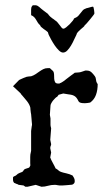

<svg xmlns="http://www.w3.org/2000/svg" viewBox="-20 -710 407 735"><path d="M29.8 -29.8Q29.8 -33.7 34.9 -35.4Q40 -37.1 42.5 -39.6Q47.9 -45.4 54.9 -47.9Q62 -50.3 64.9 -51.8Q68.8 -54.2 70.3 -57.9Q71.8 -61.5 77.1 -63.5L88.9 -67.4Q91.8 -67.4 93.8 -71.8Q95.7 -76.2 96.2 -76.7Q95.7 -79.1 95.7 -85Q95.7 -90.8 95.7 -96.2Q95.7 -103 95.7 -108.6Q95.7 -114.3 96.2 -118.2L99.1 -132.8V-208Q99.1 -209 99.6 -212.4Q100.1 -215.8 100.6 -219.7Q101.1 -223.6 101.6 -227.1Q102.1 -230.5 102.5 -231.4V-234.9Q102.1 -237.8 101.6 -243.9Q101.1 -250 100.6 -256.1Q100.1 -262.2 99.6 -267.1Q99.1 -272 99.1 -272.9Q98.6 -274.4 98.1 -277.8Q97.7 -281.2 97.2 -285.2Q96.7 -289.1 96.4 -292.5Q96.2 -295.9 96.2 -297.4Q94.7 -304.2 91.3 -310.5Q87.9 -316.9 83.5 -322.5Q79.1 -328.1 74.2 -333.7Q69.3 -339.4 64.9 -344.7Q64.5 -344.7 61.5 -348.4Q58.6 -352.1 58.6 -353L29.8 -379.9L53.2 -403.8Q54.2 -404.3 57.4 -405.8Q60.5 -407.2 64.2 -408.9Q67.9 -410.6 71.5 -412.1Q75.2 -413.6 77.1 -414.1Q78.1 -415 81.3 -415.8Q84.5 -416.5 88.1 -417Q91.8 -417.5 95 -417.7Q98.1 -418 99.1 -418Q108.4 -420.9 116 -426Q123.5 -431.2 130.9 -436.3Q138.2 -441.4 145.8 -445.3Q153.3 -449.2 163.1 -449.2H170.9Q171.4 -448.7 176.3 -444.1Q181.2 -439.5 183.6 -437.5Q187 -432.1 187 -424.1Q187 -416 187.5 -408.4Q188 -400.9 190.9 -395.5Q193.8 -390.1 203.6 -390.1Q205.1 -390.1 206.8 -390.1Q208.5 -390.1 208.5 -391.1Q210.4 -391.6 213.9 -393.3Q217.3 -395 220.9 -397.5Q224.6 -399.9 227.8 -402.3Q231 -404.8 232.4 -406.2L252.4 -421.4Q253.4 -422.4 258.8 -426Q264.2 -429.7 266.1 -431.6Q266.6 -431.6 270 -431.9Q273.4 -432.1 277.1 -432.4Q280.8 -432.6 284.2 -433.1Q287.6 -433.6 289.1 -434.1Q289.6 -434.1 292.2 -435.1Q294.9 -436 298.1 -437Q301.3 -438 303.7 -439Q306.2 -439.9 306.6 -439.9H312Q323.2 -439.9 330.3 -433.1Q337.4 -426.3 343.3 -418Q346.7 -413.6 347.4 -405.5Q348.1 -397.5 350.6 -393.6Q350.6 -392.1 352.1 -390.6L354 -388.7Q354 -365.2 347.4 -346.9Q340.8 -328.6 325.2 -317.4Q320.8 -316.4 314.9 -315.7Q309.1 -314.9 305.2 -314.9Q294.9 -314.9 290 -316.2Q285.2 -317.4 282.7 -319.8Q280.3 -322.3 278.6 -326.2Q276.9 -330.1 272.9 -335.4Q269.5 -339.8 264.9 -342.5Q260.3 -345.2 255.9 -346.4Q251.5 -347.7 247.8 -348.1Q244.1 -348.6 243.2 -348.6L222.2 -352.1L204.6 -347.2L198.7 -339.4Q196.3 -338.9 191.9 -334.7Q187.5 -330.6 183.3 -325.4Q179.2 -320.3 176.3 -314.7Q173.3 -309.1 173.3 -305.7L170.9 -270.5L173.3 -256.8V-231.4Q173.3 -230.5 174.1 -225.8Q174.8 -221.2 175.8 -218.8L172.4 -174.8L175.8 -158.2Q175.8 -154.8 174.1 -151.4Q172.4 -147.9 172.4 -142.6L175.8 -126L172.4 -107.9Q172.4 -107.4 172.4 -106.4Q172.4 -105.5 173.3 -105.5Q173.8 -102.5 176.5 -97.2Q179.2 -91.8 182.4 -85.9Q185.5 -80.1 188.2 -75Q190.9 -69.8 191.9 -67.4Q191.9 -66.9 192.9 -65.4Q193.8 -64 195.3 -64Q199.7 -61.5 203.9 -57.6Q208 -53.7 213.9 -51.8Q217.3 -50.3 222.7 -49.1Q228 -47.9 234.1 -46.4Q240.2 -44.9 246.3 -43Q252.4 -41 257.8 -38.1Q260.7 -34.2 263.4 -28.8Q266.1 -23.4 266.1 -17.1Q266.1 -11.7 264.4 -9.3Q262.7 -6.8 259.3 -4.4Q256.3 -2.4 249.5 -2.4L233.9 -1Q225.6 0 219 0Q212.4 0 208 0Q204.1 0 199.5 -1.2Q194.8 -2.4 189.5 -2.4Q175.8 -2.4 163.6 1.2Q151.4 4.9 138.7 4.9L116.7 -2.4L85.4 4.9H77.1L70.3 0Q69.3 0 64.9 -0.7Q60.5 -1.5 52.2 -2.4Q50.3 -2.4 48.3 -4.4Q46.9 -4.9 43.7 -5.9Q40.5 -6.8 33.7 -10.3Q29.8 -15.6 29.8 -20.5V-22ZM133.8 -613.3Q128.4 -617.7 125 -623Q121.6 -628.4 118.4 -634Q115.2 -639.6 110.8 -644.3Q106.4 -648.9 99.1 -651.9V-673.3Q99.1 -677.2 99.9 -680.9Q100.6 -684.6 105.5 -689.9H117.2Q121.6 -689 124.5 -687.3Q127.4 -685.5 130.4 -683.1Q133.3 -680.7 136.7 -677.5Q140.1 -674.3 145.5 -670.4L163.1 -657.2Q167.5 -650.9 171.9 -646.7Q176.3 -642.6 180.2 -639.9Q184.1 -637.2 186.8 -635.5Q189.5 -633.8 190.4 -632.3Q195.3 -629.9 199.7 -624.8Q204.1 -619.6 208.3 -614Q212.4 -608.4 215.8 -604.2Q219.2 -600.1 222.7 -600.1Q226.6 -600.1 233.4 -605.5Q240.2 -610.8 246.8 -617.4Q253.4 -624 258.3 -630.4Q263.2 -636.7 263.2 -639.2Q274.9 -644 280 -649.7Q285.2 -655.3 288.8 -660.4Q292.5 -665.5 296.9 -670.4Q301.3 -675.3 311.5 -678.7Q313 -678.7 316.2 -679.7Q319.3 -680.7 323 -681.6Q326.7 -682.6 330.1 -683.6Q333.5 -684.6 335.9 -684.6Q337.4 -684.1 338.4 -680.2Q339.4 -676.3 340.1 -671.4Q340.8 -666.5 341.1 -662.6Q341.3 -658.7 341.3 -658.2Q341.3 -656.7 336.2 -650.1Q331.1 -643.6 324.7 -635.7Q318.4 -627.9 312.3 -621.1Q306.2 -614.3 304.2 -613.3Q304.2 -610.8 299.6 -606.9Q294.9 -603 289.3 -598.1Q283.7 -593.3 278.6 -587.9Q273.4 -582.5 272.5 -576.7Q268.6 -569.3 263.4 -557.9Q258.3 -546.4 251.7 -535.4Q245.1 -524.4 237.5 -516.6Q230 -508.8 221.2 -508.8Q213.9 -508.8 205.3 -517.1Q196.8 -525.4 189.2 -536.6Q181.6 -547.9 175.5 -559.1Q169.4 -570.3 166.5 -576.7L163.1 -586.9Q161.6 -588.9 156.7 -592.3Q151.9 -595.7 146.7 -599.4Q141.6 -603 137.7 -606.7Q133.8 -610.4 133.8 -613.3Z"/></svg>

Font: IM FELL English
Style: Regular
Weight: 400
Designer: Igino Marini
Foundry: Igino Marini
Version: 3.00